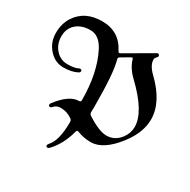

<svg xmlns="http://www.w3.org/2000/svg" viewBox="-291 -903 1271 1286"><g transform="rotate(30 344.5 -259.5)"><path d="M-58.6 -621.6Q4.9 -718.3 138.2 -718.3Q271.5 -718.3 331.5 -598.6Q335.4 -590.8 340.3 -590.8Q345.2 -590.8 348.6 -592.8L560.1 -715.8Q564.5 -718.3 569.3 -718.3Q574.2 -718.3 577.6 -713.4Q581.1 -708.5 581.1 -703.1Q581.1 -697.8 571.5 -688.7Q562 -679.7 562 -668Q562 -624 612.8 -575.2Q749 -444.3 749 -311.5Q749 -210.4 670.4 -107.9Q570.8 22 473.6 22Q419.4 22 368.7 2Q364.7 0.5 361.8 0.5Q355.5 0.5 352.5 9.8Q322.8 121.1 257.8 189.9Q249.5 198.7 242.7 198.7Q230 198.7 230 186.5Q230 180.2 237.8 171.4Q287.6 118.2 287.6 -26.4Q287.6 -40 276.4 -48.3Q235.4 -77.1 188 -77.1Q154.3 -77.1 135.7 -54.7Q128.4 -45.9 121.6 -45.9Q108.4 -45.9 108.4 -57.6Q108.4 -64.9 114.3 -71.8Q195.3 -178.2 270 -178.2Q283.2 -178.2 283.2 -192.4Q283.2 -401.9 210 -544.9Q167.5 -627.4 99.4 -627.4Q31.2 -627.4 -9.5 -591.3Q-50.3 -555.2 -50.3 -494.9Q-50.3 -434.6 -13.4 -393.3Q23.4 -352.1 77.9 -352.1Q132.3 -352.1 158.2 -366.2Q163.6 -369.1 169.9 -369.1Q181.6 -369.1 181.6 -356.4Q181.6 -348.1 170.9 -342.3Q128.9 -319.8 64.5 -319.8Q0 -319.8 -46.6 -371.6Q-93.3 -423.3 -93.3 -495.8Q-93.3 -568.4 -58.6 -621.6ZM349.6 -554.2Q349.6 -551.3 350.6 -547.9Q377.4 -459.5 377.4 -192.9Q376.5 -172.9 376.5 -154.3Q376.5 -140.1 387.7 -132.3Q484.9 -68.8 542 -68.8Q607.4 -68.8 648.9 -124.5Q679.2 -165 679.2 -213.9Q679.2 -328.1 513.2 -486.8Q456.5 -541 440.4 -599.1Q438 -607.9 433.6 -607.9Q429.2 -607.9 424.8 -605.5L358.9 -566.9Q349.6 -561.5 349.6 -554.2Z"/></g></svg>

Font: UnifrakturMaguntia16
Style: Book
Weight: 400
Designer: j. 'mach' wust, Gerrit Ansmann, Georg Duffner, based on a font by Peter Wiegel, original typeface by Carl Albert Fahrenw
Version: Version 2017-03-19